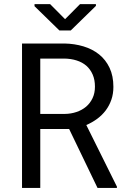

<svg xmlns="http://www.w3.org/2000/svg" viewBox="-20 -925 640 945"><path d="M320.3 -290 460 0H555.2L555.7 -5.9L404.8 -309.6Q434.1 -322.3 458.5 -340.3Q482.9 -358.4 500.5 -381.8Q518.1 -405.3 528.1 -434.1Q538.1 -462.9 538.1 -497.6Q538.1 -551.3 519.3 -591.1Q500.5 -630.9 467.8 -657.2Q434.6 -683.6 390.6 -696.8Q346.7 -710 296.9 -710.9H88.4V0H178.2V-290ZM178.2 -364.3V-636.7H296.9Q329.6 -636.2 357.2 -627.4Q384.8 -618.7 404.8 -601.6Q424.8 -584 436 -558.3Q447.3 -532.7 447.3 -498.5Q447.3 -466.3 435.5 -441.7Q423.8 -417 403.8 -399.9Q383.3 -382.8 356.4 -373.8Q329.6 -364.7 299.3 -364.3ZM300.3 -830.6 226.6 -904.8H149.9V-894.5L272.5 -774.9H328.1L452.1 -896V-904.8H374Z"/></svg>

Font: RobotoMono Nerd Font
Style: Regular
Weight: 400
Monospace: yes
Designer: Google
Version: Version 3.000;Nerd Fonts 3.2.1